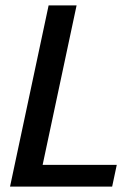

<svg xmlns="http://www.w3.org/2000/svg" viewBox="-20 -687 486 707"><path d="M17 0 34 -80 159 -667H262L137 -80H410L393 0Z"/></svg>

Font: Epunda Sans Medium
Style: Italic
Weight: 500
Italic angle: -12.0243°
Designer: Simon Atzbach
Foundry: typofactur
Version: Version 2.204; ttfautohint (v1.8.4.7-5d5b)